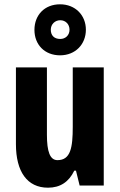

<svg xmlns="http://www.w3.org/2000/svg" viewBox="-20 -862 558 892"><path d="M259 -605C331 -605 379 -657 379 -724C379 -791 330 -842 259 -842C187 -842 140 -792 140 -723C140 -655 187 -605 259 -605ZM260 -681C231 -681 216 -698 216 -724C216 -749 235 -768 260 -768C285 -768 303 -749 303 -724C303 -698 284 -681 260 -681ZM462 -549H318V-273C318 -176 308 -118 247 -118C212 -118 198 -158 198 -236V-549H54V-192C54 -65 106 10 203 10C260 10 300 -17 325 -69H333L350 0H462Z"/></svg>

Font: Noto Sans Gurmukhi UI ExtraCondensed ExtraBold
Style: Regular
Weight: 800
Width: 2
Designer: Jelle Bosma - Monotype Design Team
Foundry: Monotype Imaging Inc.
Version: Version 2.004